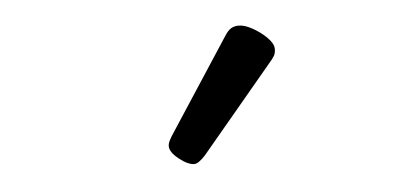

<svg xmlns="http://www.w3.org/2000/svg" viewBox="-30 -888 706 328"><g transform="rotate(-5 322.5 -724.5)"><path d="M292 -610Q281 -610 266 -622Q251 -634 251 -644Q251 -647 252 -650Q253 -653 257 -660L364 -824Q369 -832 374.5 -835.5Q380 -839 388 -839Q398 -839 411.5 -831.5Q425 -824 435.5 -813.5Q446 -803 446 -794Q446 -787 443.5 -782.5Q441 -778 434 -770L311 -623Q299 -610 292 -610Z"/></g></svg>

Font: Playwrite PE
Style: Regular
Weight: 400
Designer: Veronika Burian, José Scaglione
Foundry: TypeTogether
Version: Version 1.002